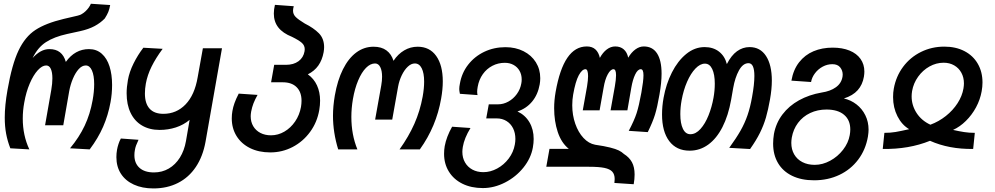

<svg xmlns="http://www.w3.org/2000/svg" viewBox="-20 -814 5440 1050"><path d="M6 -171Q6 -237.5 21 -322Q45.5 -462.5 81.5 -538Q117.5 -613.5 173.8 -650.2Q230 -687 328 -710.5L405 -728.5Q428.5 -734 448.2 -753Q468 -772 477 -793.5L582.5 -786.5Q578.5 -763.5 572 -748Q565.5 -732.5 553 -713Q530 -689 497.5 -671.5Q465 -654 417.5 -643.5L346.5 -628Q276 -612.5 231.2 -583.5Q186.5 -554.5 158.5 -497Q180.5 -521 203 -533.2Q225.5 -545.5 250.5 -545.5Q320.5 -545.5 340 -475.5Q390.5 -545.5 466.5 -545.5Q508 -545.5 536.5 -520.2Q565 -495 579 -450.8Q593 -406.5 593 -349.5Q593 -301.5 584.5 -255.5Q571.5 -184 544 -121Q516.5 -58 470.5 3L363 -3Q413 -63 443 -126.5Q473 -190 486.5 -266Q495 -312 495 -353.5Q495 -401.5 482.8 -428.8Q470.5 -456 449 -456Q428.5 -456 410.2 -435.8Q392 -415.5 378.5 -383.2Q365 -351 358.5 -315.5L326 -129H226.5L260.5 -323Q266.5 -357.5 266.5 -385.5Q266.5 -418.5 258 -437.2Q249.5 -456 232.5 -456Q210.5 -456 186.5 -429.8Q162.5 -403.5 142.5 -357Q122.5 -310.5 112.5 -252.5Q104.5 -209.5 104.5 -165.5Q104.5 -73.5 140.5 3L36.5 -3Q21 -42.5 13.5 -82.8Q6 -123 6 -171Z M616.5 45.5Q616.5 24.5 620 5Q622.5 -9.5 628 -26.5Q633.5 -43.5 641 -56.5L737.5 -49.5Q728.5 -30.5 724 -18Q719.5 -5.5 717.5 7.5Q715 19.5 715 35Q715 79 743 104Q771 129 822 129Q866.5 129 903 107.8Q939.5 86.5 963.8 47.8Q988 9 997 -42.5L1017 -158.5Q984 -131 941.8 -117.2Q899.5 -103.5 853 -103.5Q797.5 -103.5 756.8 -127.5Q716 -151.5 694.2 -196.8Q672.5 -242 672.5 -304Q672.5 -337 679.5 -376.5Q687.5 -421 710.5 -467.2Q733.5 -513.5 764 -553L869.5 -547Q832 -496.5 809 -450Q786 -403.5 777.5 -356.5Q772.5 -328.5 772.5 -302.5Q772.5 -248 798 -219.8Q823.5 -191.5 873.5 -191.5Q945 -191.5 994.8 -243Q1044.5 -294.5 1061 -391.5L1089.5 -550H1194L1104 -39Q1089.5 41.5 1051 99Q1012.5 156.5 953.2 186.5Q894 216.5 819 216.5Q758 216.5 712 195.5Q666 174.5 641.2 136Q616.5 97.5 616.5 45.5Z M1247.5 -166.5Q1247.5 -187.5 1251 -207Q1254.5 -228 1262.5 -250.5Q1270.5 -273 1285.5 -302L1388.5 -295Q1374.5 -270 1366.2 -248.8Q1358 -227.5 1353.5 -203.5Q1351 -188.5 1351 -178Q1351 -147.5 1364.8 -124Q1378.5 -100.5 1403.8 -87.2Q1429 -74 1462 -74Q1500.5 -74 1535.2 -94.2Q1570 -114.5 1594 -149.8Q1618 -185 1626 -229Q1629 -247 1629 -263Q1629 -310.5 1602.2 -337.2Q1575.5 -364 1526.5 -364H1462.5L1479.5 -459.5H1544Q1585.5 -459.5 1612.5 -479.2Q1639.5 -499 1645.5 -533.5Q1646.5 -541.5 1646.5 -545Q1646.5 -565.5 1630.5 -579.8Q1614.5 -594 1577 -612.5Q1526.5 -632.5 1502 -664Q1477.5 -695.5 1477.5 -740Q1477.5 -762 1483.5 -787.5L1586.5 -780Q1582.5 -765.5 1582.5 -756Q1582.5 -736 1596.8 -721.5Q1611 -707 1646.5 -685.5Q1695.5 -661 1724 -632Q1752.5 -603 1752.5 -556Q1752.5 -545 1750 -529Q1742 -485.5 1720.8 -455.5Q1699.5 -425.5 1663.5 -407.5Q1696.5 -384 1713.5 -347Q1730.5 -310 1730.5 -263.5Q1730.5 -239 1726 -212.5Q1714.5 -145.5 1676 -92.8Q1637.5 -40 1580.5 -10.2Q1523.5 19.5 1458 19.5Q1395 19.5 1347.2 -4.2Q1299.5 -28 1273.5 -70.2Q1247.5 -112.5 1247.5 -166.5Z M1801 -181Q1801 -232.5 1811 -291.5Q1825.5 -375 1855.5 -435Q1885.5 -495 1928.2 -526.8Q1971 -558.5 2023 -558.5Q2066 -558.5 2093.2 -538.5Q2120.5 -518.5 2132 -481.5Q2156.5 -518.5 2190.5 -538.5Q2224.5 -558.5 2264 -558.5Q2329.5 -558.5 2365.5 -508Q2401.5 -457.5 2401.5 -368.5Q2401.5 -325.5 2392.5 -275Q2366 -122 2276 3H2165Q2215 -67 2246 -136.8Q2277 -206.5 2291.5 -286Q2299.5 -330.5 2299.5 -367.5Q2299.5 -414.5 2286.2 -440.8Q2273 -467 2248.5 -467Q2229 -467 2210.2 -449.5Q2191.5 -432 2177.2 -402.5Q2163 -373 2157 -339.5L2125 -160H2031.5L2065 -347Q2069.5 -372.5 2069.5 -394.5Q2069.5 -427.5 2059.5 -447.2Q2049.5 -467 2031 -467Q2005.5 -467 1981.5 -442.8Q1957.5 -418.5 1938.8 -374.2Q1920 -330 1910 -272Q1901.5 -222 1901.5 -174.5Q1901.5 -77.5 1934.5 3H1829.5Q1801 -89.5 1801 -181Z M2408.5 27Q2408.5 6 2412 -14.5Q2421.5 -66.5 2452.5 -121L2553 -114Q2519 -58.5 2511 -10.5Q2508.5 5.5 2508.5 16.5Q2508.5 49 2523 74.2Q2537.5 99.5 2563.5 113.5Q2589.5 127.5 2623.5 127.5Q2662 127.5 2699 107.5Q2736 87.5 2762 53Q2788 18.5 2795.5 -23.5Q2798.5 -39.5 2798.5 -54Q2798.5 -87 2785.8 -112.5Q2773 -138 2749.8 -152.2Q2726.5 -166.5 2696.5 -166.5H2639L2653 -243.5H2704Q2733 -243.5 2760.2 -258.5Q2787.5 -273.5 2806.5 -299.8Q2825.5 -326 2831 -358Q2833 -368 2833 -379.5Q2833 -406 2821.2 -426.8Q2809.5 -447.5 2788.5 -459Q2767.5 -470.5 2741 -470.5Q2704 -470.5 2672.8 -454.2Q2641.5 -438 2620.5 -408.5Q2599.5 -379 2592.5 -340Q2589.5 -323.5 2589.5 -312.5Q2589.5 -303.5 2591.5 -294L2495 -301Q2491.5 -318.5 2491.5 -327Q2491.5 -339.5 2495 -356.5Q2505 -415 2540.2 -460.2Q2575.5 -505.5 2628.5 -530.8Q2681.5 -556 2744 -556Q2799.5 -556 2843 -534Q2886.5 -512 2910.5 -473.5Q2934.5 -435 2934.5 -386.5Q2934.5 -370 2931.5 -352.5Q2921.5 -296.5 2890 -258.5Q2858.5 -220.5 2810 -204.5Q2852.5 -184.5 2875.5 -145.2Q2898.5 -106 2898.5 -54Q2898.5 -32 2894 -7Q2883.5 51.5 2842.5 102.5Q2801.5 153.5 2742 184Q2682.5 214.5 2620.5 214.5Q2557 214.5 2509 190.8Q2461 167 2434.8 124.5Q2408.5 82 2408.5 27Z M3341.5 165Q3341.5 139.5 3328.5 125Q3315.5 110.5 3285.5 104.2Q3255.5 98 3201.5 98H2967.5L2985 0H3090.5Q3050 -32.5 3030.2 -92Q3010.5 -151.5 3010.5 -222.5Q3010.5 -265.5 3018.5 -311Q3040.5 -436 3082.8 -498Q3125 -560 3189 -560Q3218.5 -560 3236.2 -543.8Q3254 -527.5 3260.5 -497.5Q3276.5 -527 3298.2 -543.5Q3320 -560 3344.5 -560Q3373 -560 3391.2 -544Q3409.5 -528 3415.5 -498.5Q3432.5 -527.5 3454.8 -543.8Q3477 -560 3500.5 -560Q3548.5 -560 3573.2 -522Q3598 -484 3598 -411Q3598 -363 3586.5 -297Q3574.5 -227.5 3562 -187Q3549.5 -146.5 3522.5 -91.5L3418.5 -98.5Q3448.5 -155 3461.5 -195.2Q3474.5 -235.5 3487.5 -307.5Q3499 -371.5 3499 -402.5Q3499 -435.5 3484.5 -435.5Q3467.5 -435.5 3453.8 -407Q3440 -378.5 3432.5 -334.5L3411 -210.5H3319L3342.5 -342Q3349 -379 3349 -402.5Q3349 -435.5 3335 -435.5Q3319 -435.5 3303.8 -407.8Q3288.5 -380 3281 -334.5L3259 -210.5H3167L3190.5 -342Q3196 -376.5 3196 -397.5Q3196 -416 3192.5 -425.8Q3189 -435.5 3182 -435.5Q3163 -435.5 3145 -402Q3127 -368.5 3114.5 -297Q3109.5 -269 3109.5 -238.5Q3109.5 -184.5 3126 -137.2Q3142.5 -90 3171 -59.5Q3199.5 -29 3234.5 -22.5Q3286 -15 3316.5 -7.2Q3347 0.5 3363.5 8.5Q3380 16.5 3392 28Q3421.5 46.5 3436 73.2Q3450.5 100 3450.5 140.5Q3450.5 165.5 3445.5 193.5L3340 186.5Q3341.5 175.5 3341.5 165Z M3600.5 -188Q3600.5 -233 3609 -279.5Q3622.5 -354.5 3654.5 -417.8Q3686.5 -481 3732.8 -518.8Q3779 -556.5 3833.5 -556.5Q3880 -556.5 3912 -531.8Q3944 -507 3955 -463.5Q3979 -511 4010.5 -533.8Q4042 -556.5 4079 -556.5Q4137.5 -556.5 4169.2 -507.8Q4201 -459 4201 -373Q4201 -327.5 4191 -270.5Q4181 -214 4168.8 -171.5Q4156.5 -129 4135.8 -87.2Q4115 -45.5 4082 1L3968 -5.5Q4006.5 -58.5 4029.8 -99.5Q4053 -140.5 4068 -184Q4083 -227.5 4093 -284.5Q4105.5 -352.5 4105.5 -398.5Q4105.5 -468.5 4073.5 -468.5Q4043 -468.5 4021.2 -429Q3999.5 -389.5 3989.5 -332L3978.5 -269Q3963 -182 3931 -119.2Q3899 -56.5 3853.2 -23.2Q3807.5 10 3751.5 10Q3679.5 10 3640 -42.2Q3600.5 -94.5 3600.5 -188ZM3882 -279.5Q3889 -318 3889 -356.5Q3889 -407 3875 -436.5Q3861 -466 3835 -466Q3809 -466 3783.2 -439.2Q3757.5 -412.5 3737.5 -366.8Q3717.5 -321 3707.5 -265.5Q3700.5 -227 3700.5 -189.5Q3700.5 -139 3714.8 -109.5Q3729 -80 3755.5 -80Q3785 -80 3810.8 -108.8Q3836.5 -137.5 3854.8 -183.2Q3873 -229 3882 -279.5Z M4208 -28.5Q4208 -54 4212.5 -81.5Q4223.5 -141 4259 -188Q4294.5 -235 4349.5 -265.5Q4404.5 -296 4473.5 -308Q4521 -315 4551.2 -336.8Q4581.5 -358.5 4587.5 -394.5Q4588.5 -401.5 4588.5 -406Q4588.5 -428.5 4574.5 -445.8Q4560.5 -463 4532 -463Q4504 -463 4479 -449.5Q4454 -436 4437 -413.5Q4420 -391 4415.5 -365.5L4308 -373Q4318.5 -433 4350.2 -473.5Q4382 -514 4429 -533.8Q4476 -553.5 4533.5 -553.5Q4586.5 -553.5 4625.8 -537.5Q4665 -521.5 4686 -491.8Q4707 -462 4707 -422.5Q4707 -410.5 4704.5 -394.5Q4697 -350.5 4670.5 -320.8Q4644 -291 4595 -275.5Q4633 -267 4663.8 -243.2Q4694.5 -219.5 4712.2 -183.8Q4730 -148 4730 -104.5Q4730 -90 4726.5 -67Q4714 5 4673.2 59Q4632.5 113 4570.2 142.5Q4508 172 4432 172Q4362.5 172 4312 147.5Q4261.5 123 4234.8 77.8Q4208 32.5 4208 -28.5ZM4627 -75Q4630 -91.5 4630 -106Q4630 -157.5 4596 -186.2Q4562 -215 4500 -215Q4451 -215 4410.8 -196Q4370.5 -177 4344.2 -142Q4318 -107 4310 -61Q4307.5 -44.5 4307.5 -32.5Q4307.5 3 4323.2 30.2Q4339 57.5 4368 72.5Q4397 87.5 4435.5 87.5Q4478.5 87.5 4520 65Q4561.5 42.5 4590.5 5Q4619.5 -32.5 4627 -75Z M4952 -107.5Q4912 -131 4888 -178.2Q4864 -225.5 4864 -283Q4864 -309 4868 -329.5Q4880 -396.5 4919 -448.8Q4958 -501 5016.8 -530Q5075.5 -559 5144 -559Q5207 -559 5254.2 -534.5Q5301.5 -510 5327.2 -465.5Q5353 -421 5353 -363Q5353 -340 5348.5 -315Q5340.5 -269.5 5317.8 -227.2Q5295 -185 5262.2 -152.8Q5229.5 -120.5 5192 -103.5Q5225.5 -96 5252.2 -91.8Q5279 -87.5 5311 -87.5L5302 0.5Q5170 2.5 5066 -44Q4949.5 3 4807.5 0.5L4816.5 -87.5Q4850 -87.5 4877.8 -92.2Q4905.5 -97 4952 -107.5ZM4965.5 -287Q4965.5 -238 4992.5 -196.2Q5019.5 -154.5 5068 -132Q5114 -149 5152.8 -179.8Q5191.5 -210.5 5216.8 -249.8Q5242 -289 5249 -330.5Q5251.5 -346.5 5251.5 -358Q5251.5 -390.5 5237.5 -416.2Q5223.5 -442 5198.2 -456.5Q5173 -471 5140.5 -471Q5100 -471 5063.2 -450.5Q5026.5 -430 5001 -394.5Q4975.5 -359 4968 -316Q4965.5 -300 4965.5 -287Z"/></svg>

Font: JuliaMono Medium
Style: Italic
Weight: 500
Italic angle: -9°
Monospace: yes
Designer: cormullion
Foundry: corm
Version: Version 0.054; ttfautohint (v1.8.4)